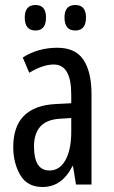

<svg xmlns="http://www.w3.org/2000/svg" viewBox="-20 -738 456 768"><path d="M265 -266V-212Q265 -138 241.5 -97Q218 -56 178 -56Q116 -56 116 -152Q116 -257 219 -263ZM209 -547Q132 -547 71 -508L97 -447Q152 -480 195 -480Q265 -480 265 -360V-325L205 -322Q33 -314 33 -150Q33 -86 61 -38Q89 10 150 10Q228 10 270 -74H272L284 0H346V-362Q346 -450 314 -498.5Q282 -547 209 -547ZM238 -668Q238 -616 281 -616Q324 -616 324 -668Q324 -718 281 -718Q238 -718 238 -668ZM79 -668Q79 -616 122 -616Q164 -616 164 -668Q164 -718 122 -718Q79 -718 79 -668Z"/></svg>

Font: Noto Sans Display Condensed
Style: Regular
Weight: 400
Width: 3
Designer: Monotype Design Team
Foundry: Monotype Imaging Inc.
Version: Version 1.900